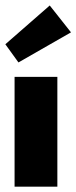

<svg xmlns="http://www.w3.org/2000/svg" viewBox="-28 -698 286 718"><path d="M41 -464.5 -8 -532.5 158 -677.5 237.5 -577ZM26.5 0V-410.5H186.5V0Z"/></svg>

Font: League Spartan ExtraBold
Style: Regular
Weight: 800
Foundry: The League of Moveable Type
Version: Version 2.002